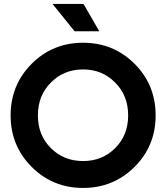

<svg xmlns="http://www.w3.org/2000/svg" viewBox="-20 -928 832 962"><path d="M477.5 -771.5Q458 -805.7 398.4 -908.2Q359.4 -908.2 243.2 -908.2Q270.5 -874 353.5 -771.5Q384.8 -771.5 477.5 -771.5ZM396.5 13.7Q244.1 13.7 138.7 -91.8Q33.2 -197.3 33.2 -349.6Q33.2 -502.9 138.7 -608.4Q244.1 -713.9 396.5 -713.9Q547.9 -713.9 654.3 -608.4Q759.8 -502.9 759.8 -349.6Q759.8 -197.3 654.3 -91.8Q547.9 13.7 396.5 13.7ZM396.5 -121.1Q492.2 -121.1 556.6 -185.5Q622.1 -250 622.1 -349.6Q622.1 -450.2 556.6 -514.6Q492.2 -580.1 396.5 -580.1Q299.8 -580.1 235.4 -514.6Q169.9 -450.2 169.9 -349.6Q169.9 -250 235.4 -185.5Q299.8 -121.1 396.5 -121.1Z"/></svg>

Font: LeFont
Style: Regular
Weight: 700
Designer: Leryon MEDIA
Version: Version 1.0